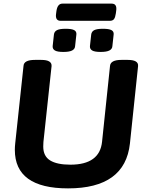

<svg xmlns="http://www.w3.org/2000/svg" viewBox="-20 -1033 806 1061"><path d="M356 8Q62 8 62 -205Q62 -213 62.5 -222Q63 -231 64 -240L110 -669Q112 -702 173 -702H208Q267 -702 265 -668L220 -249Q220 -243 219.5 -237.5Q219 -232 219 -223Q219 -170 257 -146.5Q295 -123 369 -123Q531 -123 544 -250L588 -669Q591 -702 651 -702H686Q746 -702 743 -668L698 -240Q671 8 356 8ZM536 -746Q503 -746 489.5 -754Q476 -762 477 -778L484 -842Q486 -859 501 -866.5Q516 -874 549 -874Q582 -874 596 -866.5Q610 -859 608 -842L601 -778Q600 -762 584.5 -754Q569 -746 536 -746ZM330 -746Q297 -746 283.5 -754Q270 -762 271 -778L278 -842Q280 -859 295 -866.5Q310 -874 343 -874Q376 -874 390 -866.5Q404 -859 402 -842L395 -778Q394 -762 378.5 -754Q363 -746 330 -746ZM315 -918Q284 -918 290 -958L292 -973Q298 -1013 325 -1013H597Q628 -1013 622 -973L620 -958Q617 -937 610 -927.5Q603 -918 587 -918Z"/></svg>

Font: Asap Semi Expanded Semi Expanded Regular
Style: Bold Italic
Weight: 700
Width: 6
Italic angle: -6°
Designer: Pablo Cosgaya
Foundry: Omnibus-Type
Version: Version 3.001; ttfautohint (v1.8.4.7-5d5b)